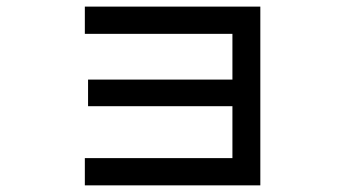

<svg xmlns="http://www.w3.org/2000/svg" viewBox="-20 -558 1040 578"><path d="M235.4 0V-82H679.7V-238.3H245.1V-318.4H679.7V-456.1H235.4V-538.1H763.7V0Z"/></svg>

Font: Kosugi
Style: Regular
Weight: 400
Version: Version 4.002